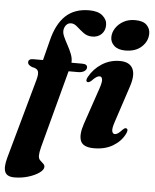

<svg xmlns="http://www.w3.org/2000/svg" viewBox="-83 -775 831 1030"><g transform="rotate(5 332.5 -260.0)"><path d="M53 -417Q53 -436 79 -436H131.5L159 -543.5Q181 -633.5 229 -678.5Q277 -723.5 355.5 -723.5Q404 -723.5 428.2 -702.2Q452.5 -681 452.5 -652.5Q452.5 -622.5 433.5 -603.5Q414.5 -584.5 383 -584.5Q356 -584.5 335.8 -599.8Q315.5 -615 298.8 -630.2Q282 -645.5 265 -645.5Q250.5 -645.5 240.8 -635.8Q231 -626 227.5 -610Q224 -593 233 -572.5Q242 -552 254.8 -529Q267.5 -506 277 -482.2Q286.5 -458.5 285 -435H343Q370.5 -435 370.5 -417Q370.5 -405 358 -396.5Q345.5 -388 325.5 -388H273.5L162 30Q158 45.5 156.2 56.8Q154.5 68 154.5 76.5Q154.5 92 163 100.8Q171.5 109.5 180.2 116.8Q189 124 189 134.5Q189 150 166.5 166.2Q144 182.5 108.2 193.5Q72.5 204.5 33 204.5Q-7 204.5 -17.5 179.5Q-28 154.5 -13.5 102L105.5 -325.5Q115.5 -361 109 -375.2Q102.5 -389.5 76 -393.5Q62 -400 57.5 -405.5Q53 -411 53 -417ZM566.5 -525.5Q527.5 -525.5 506.5 -544.5Q485.5 -563.5 486 -591.5Q486.5 -616.5 501.5 -639.5Q516.5 -662.5 543 -677.5Q569.5 -692.5 605 -692.5Q648.5 -692.5 668 -673Q687.5 -653.5 687 -625.5Q686 -584.5 653.8 -555Q621.5 -525.5 566.5 -525.5ZM544.5 -141Q531.5 -102.5 535 -88.2Q538.5 -74 550 -74Q558 -74 567 -80Q576 -86 589.5 -101Q597 -108 601.5 -109.8Q606 -111.5 610 -109.5Q622 -104 609.5 -79.5Q589 -39 546.8 -13.8Q504.5 11.5 445 11.5Q386 11.5 372.8 -21.2Q359.5 -54 380 -114.5L447 -311.5Q459 -347 456.2 -361.2Q453.5 -375.5 442 -375.5Q434 -375.5 424.5 -369.5Q415 -363.5 399 -347Q386.5 -336.5 378.5 -339.5Q367 -344.5 379 -367Q404 -412 447.2 -439.5Q490.5 -467 543.5 -467Q595 -467 612.5 -433.2Q630 -399.5 608.5 -335Z"/></g></svg>

Font: Fraunces 72pt
Style: Bold Italic
Weight: 700
Italic angle: -16°
Version: Version 1.000;[b76b70a41]